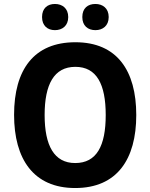

<svg xmlns="http://www.w3.org/2000/svg" viewBox="-20 -938 758 968"><path d="M192 -852C192 -808 220 -786 257 -786C294 -786 324 -808 324 -852C324 -896 294 -918 257 -918C220 -918 192 -897 192 -852ZM395 -852C395 -808 423 -786 461 -786C498 -786 528 -808 528 -852C528 -896 498 -918 461 -918C423 -918 395 -897 395 -852ZM667 -358C667 -582 570 -725 360 -725C151 -725 51 -587 51 -359C51 -136 149 10 359 10C570 10 667 -135 667 -358ZM205 -358C205 -512 252 -601 360 -601C467 -601 513 -514 513 -358C513 -202 467 -116 359 -116C253 -116 205 -204 205 -358Z"/></svg>

Font: Noto Sans Devanagari SemiCondensed
Style: Bold
Weight: 700
Width: 4
Designer: Jelle Bosma - Monotype Design Team
Foundry: Monotype Imaging Inc.
Version: Version 2.004